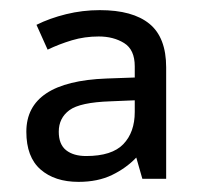

<svg xmlns="http://www.w3.org/2000/svg" viewBox="-20 -742 397 379"><path d="M177 -722Q242 -722 275 -695Q308 -668 308 -609V-389H261L249 -431Q229 -410 201 -396.5Q173 -383 135 -383Q88 -383 60 -407.5Q32 -432 32 -482Q32 -581 190 -587L246 -589V-611Q246 -644 225 -657Q204 -670 175 -670Q147 -670 122 -662.5Q97 -655 74 -644L52 -693Q78 -706 110.5 -714Q143 -722 177 -722ZM198 -542Q138 -540 117 -524.5Q96 -509 96 -482Q96 -457 110.5 -445.5Q125 -434 150 -434Q201 -434 223.5 -457.5Q246 -481 246 -521V-544Z"/></svg>

Font: Noto Sans Hebrew Droid SemiBold
Style: Regular
Weight: 600
Designer: Monotype Design Team
Foundry: Monotype Imaging Inc.
Version: Version 1.100; ttfautohint (v1.8.4.7-5d5b)